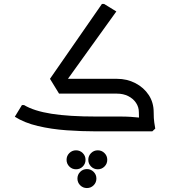

<svg xmlns="http://www.w3.org/2000/svg" viewBox="-20 -665 861 972"><path d="M293 -223 233 -266 496 -645H507L569 -607ZM468 0Q393 0 316.5 -5.5Q240 -11 172 -27Q104 -43 55 -74L91 -133H102Q152 -103 241 -89Q330 -75 468 -75H546V0ZM546 0V-75H592Q617 -75 641.5 -73.5Q666 -72 682 -70Q698 -68 698 -68V0ZM683 -97Q683 -123 668.5 -144.5Q654 -166 629 -178.5Q604 -191 572 -191H471V-202L479 -266H572Q623 -266 665.5 -244Q708 -222 733 -184Q758 -146 758 -97ZM692 0Q690 -13 686.5 -36Q683 -59 683 -97H758Q758 -64 761 -45Q764 -26 766 -14L751 0ZM279 -191 233 -266H532V-191ZM365 192Q345 192 331 178Q317 164 317 144Q317 124 331 110Q345 96 365 96Q385 96 399 110Q413 124 413 144Q413 164 399 178Q385 192 365 192ZM475 192Q455 192 441 178Q427 164 427 144Q427 124 441 110Q455 96 475 96Q495 96 509 110Q523 124 523 144Q523 164 509 178Q495 192 475 192ZM420 287Q400 287 386 273Q372 259 372 239Q372 219 386 205Q400 191 420 191Q440 191 454 205Q468 219 468 239Q468 259 454 273Q440 287 420 287Z"/></svg>

Font: Fustat
Style: Regular
Weight: 400
Designer: Mohamed Gaber, Khaled Hosny, Laura Garcia Mut
Foundry: Kief Type Foundry, Alif Type Foundry, Hard Type Foundry
Version: Version 1.007